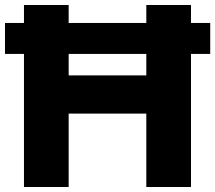

<svg xmlns="http://www.w3.org/2000/svg" viewBox="-32 -749 862 769"><path d="M64 -533H-12V-657H64V-729H243V-657H554V-729H733V-657H810V-533H733V0H554V-294H243V0H64ZM554 -447V-533H243V-447Z"/></svg>

Font: Mona Sans ExtraBold
Style: Regular
Weight: 800
Designer: Deni Anggara
Foundry: GitHub
Version: Version 2.000